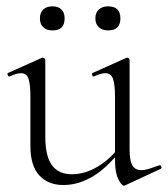

<svg xmlns="http://www.w3.org/2000/svg" viewBox="-20 -577 530 606"><path d="M180 7Q132 7 104 -23.5Q76 -54 76 -115V-270Q76 -311 70 -328.5Q64 -346 47 -346Q32 -346 11 -336Q7 -334 4.5 -340Q2 -346 6 -347L111 -394Q113 -395 115 -395Q117 -395 120 -393Q123 -391 123 -388V-145Q123 -84 144 -55.5Q165 -27 207 -27Q248 -27 289 -51.5Q330 -76 361 -119L366 -108Q317 -46 272 -19.5Q227 7 180 7ZM389 -388V-105Q389 -71 397.5 -55.5Q406 -40 426 -40Q437 -40 450 -44Q463 -48 482 -55Q487 -57 489 -51.5Q491 -46 487 -44L375 8Q373 9 371 9Q364 9 353.5 -11.5Q343 -32 343 -71V-270Q343 -311 336.5 -328.5Q330 -346 313 -346Q298 -346 277 -336Q273 -334 271 -340Q269 -346 273 -347L378 -394Q380 -395 381 -395Q383 -395 386 -393Q389 -391 389 -388ZM146 -481Q127 -481 116.5 -491Q106 -501 106 -519Q106 -537 116.5 -547Q127 -557 146 -557Q164 -557 174 -547Q184 -537 184 -519Q184 -481 146 -481ZM321 -481Q303 -481 292 -491Q281 -501 281 -519Q281 -537 292 -547Q303 -557 321 -557Q360 -557 360 -519Q360 -481 321 -481Z"/></svg>

Font: Cormorant Garamond Light
Style: Regular
Weight: 300
Designer: Christian Thalmann (Catharsis Fonts)
Foundry: Catharsis Fonts
Version: Version 4.001